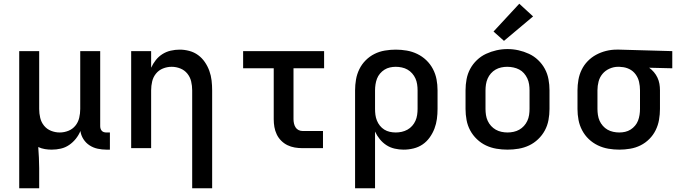

<svg xmlns="http://www.w3.org/2000/svg" viewBox="-20 -794 3640 1029"><path d="M83 215V-520H190V-210Q190 -186 195.5 -162.5Q201 -139 216 -120.5Q231 -102 253.5 -93Q276 -84 300 -84Q324 -84 346.5 -93Q369 -102 384 -120.5Q399 -139 404.5 -162.5Q410 -186 410 -210V-520H517V-118Q517 -111 519 -104.5Q521 -98 525.5 -93Q530 -88 536.5 -86Q543 -84 550 -84H569V8H550Q527 8 503.5 3Q480 -2 460 -15Q440 -28 427 -48.5Q414 -69 411 -92Q402 -70 386.5 -50.5Q371 -31 350.5 -17Q330 -3 306 2.5Q282 8 257 8Q239 8 220.5 5Q202 2 185 -6Q187 23 188.5 51Q190 79 190 107V215Z M1010 215V-310Q1010 -334 1004.5 -357.5Q999 -381 984 -399.5Q969 -418 946.5 -427Q924 -436 900 -436Q876 -436 853.5 -427Q831 -418 816 -399.5Q801 -381 795.5 -357.5Q790 -334 790 -310V0H683V-520H790V-431Q800 -453 815 -472Q830 -491 850.5 -504Q871 -517 895 -522.5Q919 -528 943 -528Q969 -528 995 -521Q1021 -514 1042 -498.5Q1063 -483 1078 -461Q1093 -439 1102 -414Q1111 -389 1114 -362.5Q1117 -336 1117 -310V215Z M1601 0Q1580 0 1559.5 -3.5Q1539 -7 1520.5 -16Q1502 -25 1487 -40Q1472 -55 1463 -74Q1454 -93 1450.5 -113.5Q1447 -134 1447 -155V-428H1283V-520H1717V-428H1553V-155Q1553 -144 1555.5 -132.5Q1558 -121 1564 -111.5Q1570 -102 1580 -97Q1590 -92 1601 -92H1711V0Z M1883 215V-310Q1883 -339 1888 -368Q1893 -397 1906 -423.5Q1919 -450 1940 -471Q1961 -492 1987 -505Q2013 -518 2042.5 -523Q2072 -528 2101 -528Q2130 -528 2159.5 -523Q2189 -518 2216 -505Q2243 -492 2264.5 -471.5Q2286 -451 2300 -424.5Q2314 -398 2319.5 -369Q2325 -340 2325 -310V-210Q2325 -183 2321.5 -156.5Q2318 -130 2308.5 -105Q2299 -80 2283 -57.5Q2267 -35 2245 -20Q2223 -5 2196.5 1.5Q2170 8 2143 8Q2119 8 2095 2.5Q2071 -3 2051 -16Q2031 -29 2015.5 -48Q2000 -67 1990 -89V215ZM2101 -84Q2117 -84 2133 -87.5Q2149 -91 2163.5 -99Q2178 -107 2189 -119.5Q2200 -132 2206.5 -146.5Q2213 -161 2215.5 -177.5Q2218 -194 2218 -210V-310Q2218 -326 2215.5 -342.5Q2213 -359 2206.5 -373.5Q2200 -388 2189 -400.5Q2178 -413 2164 -421Q2150 -429 2133.5 -432.5Q2117 -436 2101 -436Q2085 -436 2069.5 -432.5Q2054 -429 2040.5 -420.5Q2027 -412 2016.5 -399.5Q2006 -387 2000.5 -372.5Q1995 -358 1992.5 -342Q1990 -326 1990 -310V-210Q1990 -194 1992 -178.5Q1994 -163 2000 -148Q2006 -133 2016 -120.5Q2026 -108 2039.5 -99.5Q2053 -91 2069 -87.5Q2085 -84 2101 -84Z M2700 8Q2670 8 2640.5 3Q2611 -2 2584.5 -14.5Q2558 -27 2536 -48Q2514 -69 2500 -95Q2486 -121 2480.5 -150.5Q2475 -180 2475 -210V-310Q2475 -340 2480.5 -369.5Q2486 -399 2500 -425Q2514 -451 2536 -472Q2558 -493 2585 -505.5Q2612 -518 2641 -524.5Q2670 -531 2700 -531Q2730 -531 2759 -524.5Q2788 -518 2815 -505.5Q2842 -493 2864 -472Q2886 -451 2900 -425Q2914 -399 2919.5 -369.5Q2925 -340 2925 -310V-210Q2925 -180 2919.5 -150.5Q2914 -121 2900 -95Q2886 -69 2864 -48Q2842 -27 2815.5 -14.5Q2789 -2 2759.5 3Q2730 8 2700 8ZM2700 -84Q2716 -84 2732.5 -87.5Q2749 -91 2763 -99Q2777 -107 2788 -119Q2799 -131 2806 -146Q2813 -161 2815.5 -177.5Q2818 -194 2818 -210V-310Q2818 -326 2815.5 -342.5Q2813 -359 2806 -374Q2799 -389 2788 -401.5Q2777 -414 2762.5 -421.5Q2748 -429 2731.5 -432.5Q2715 -436 2698 -436Q2682 -436 2666 -432.5Q2650 -429 2636 -421Q2622 -413 2611 -400.5Q2600 -388 2593.5 -373Q2587 -358 2584.5 -342Q2582 -326 2582 -310V-210Q2582 -194 2584.5 -177.5Q2587 -161 2594 -146Q2601 -131 2612 -119Q2623 -107 2637 -99Q2651 -91 2667.5 -87.5Q2684 -84 2700 -84ZM2681 -575 2625 -625 2763 -774 2837 -706Z M3299 8Q3270 8 3240.5 3Q3211 -2 3184 -15Q3157 -28 3135.5 -48.5Q3114 -69 3100 -95.5Q3086 -122 3080.5 -151Q3075 -180 3075 -210V-310Q3075 -338 3080 -366.5Q3085 -395 3097.5 -420.5Q3110 -446 3130 -466.5Q3150 -487 3175 -500.5Q3200 -514 3228 -521Q3256 -528 3284 -528Q3288 -528 3292 -528Q3296 -528 3300 -528L3583 -520V-428L3459 -431Q3473 -421 3484.5 -407.5Q3496 -394 3503.5 -378Q3511 -362 3514 -345Q3517 -328 3517 -310V-210Q3517 -181 3512 -152Q3507 -123 3494 -96.5Q3481 -70 3460 -49Q3439 -28 3413 -15Q3387 -2 3357.5 3Q3328 8 3299 8ZM3299 -84Q3315 -84 3330.5 -87.5Q3346 -91 3359.5 -99.5Q3373 -108 3383.5 -120.5Q3394 -133 3399.5 -147.5Q3405 -162 3407.5 -178Q3410 -194 3410 -210V-310Q3410 -333 3405 -355Q3400 -377 3386.5 -395.5Q3373 -414 3352.5 -424Q3332 -434 3309 -435L3300 -436Q3298 -436 3296 -436Q3294 -436 3292 -436Q3269 -436 3246.5 -426Q3224 -416 3209 -398Q3194 -380 3188 -357Q3182 -334 3182 -310V-210Q3182 -194 3184.5 -177.5Q3187 -161 3193.5 -146.5Q3200 -132 3211 -119.5Q3222 -107 3236 -99Q3250 -91 3266.5 -87.5Q3283 -84 3299 -84Z"/></svg>

Font: Zed Mono Semibold Extended
Style: Regular
Weight: 600
Width: 7
Monospace: yes
Designer: Belleve Invis
Foundry: Belleve Invis
Version: Version 1.0.0; ttfautohint (v1.8.4)